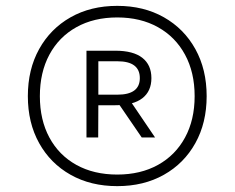

<svg xmlns="http://www.w3.org/2000/svg" viewBox="-20 -769 800 655"><path d="M380 -134Q289.5 -134 220.8 -172.8Q152 -211.5 113.5 -280.8Q75 -350 75 -441Q75 -532 113.5 -601.5Q152 -671 220.8 -710Q289.5 -749 380 -749Q470.5 -749 539.2 -710Q608 -671 646.5 -601.5Q685 -532 685 -441Q685 -350 646.5 -280.8Q608 -211.5 539.2 -172.8Q470.5 -134 380 -134ZM463.5 -300 385.5 -414 423 -427 509 -300ZM380 -173.5Q459.5 -173.5 519 -206.5Q578.5 -239.5 611.2 -299.8Q644 -360 644 -441Q644 -522 611.2 -582.5Q578.5 -643 519 -676.2Q459.5 -709.5 380 -709.5Q300 -709.5 240.5 -676.2Q181 -643 148.5 -582.5Q116 -522 116 -441Q116 -360 148.5 -299.8Q181 -239.5 240.5 -206.5Q300 -173.5 380 -173.5ZM275 -300V-596H373.5Q434.5 -596 465.5 -571.8Q496.5 -547.5 496.5 -502.5Q496.5 -458 465.8 -434Q435 -410 373.5 -410H315.5L315 -300ZM315.5 -446H380.5Q457 -446 457 -502.5Q457 -560 380.5 -560H315.5Z"/></svg>

Font: Encode Sans Condensed Thin Light
Style: Regular
Weight: 300
Version: Version 3.002